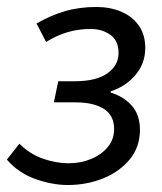

<svg xmlns="http://www.w3.org/2000/svg" viewBox="-26 -518 465 550"><path d="M167.8 12Q124.1 12 75.4 -5.2Q26.8 -22.4 -6.3 -60.8L29.5 -106.4Q59.6 -76.4 97.2 -63.4Q134.7 -50.3 170.6 -50.3Q205.3 -50.3 234.9 -62.6Q264.6 -74.8 282.7 -96.8Q300.9 -118.8 300.9 -148.4Q300.9 -187.3 271.5 -206.1Q242.2 -224.8 190.1 -224.8H128.3L140.9 -285.2H186.6Q249.8 -285.2 281.7 -308Q313.6 -330.8 313.6 -366.2Q313.6 -401.6 290 -418.3Q266.3 -435 234 -435Q198.8 -435 167.8 -425.9Q136.7 -416.7 106.1 -397.9L78.6 -450.6Q117.8 -473.4 159.1 -485.7Q200.5 -498 250.1 -498Q289.2 -498 320.9 -484.7Q352.6 -471.4 371.3 -445.1Q390.1 -418.9 390.1 -380.5Q390.1 -335.9 361.7 -302.9Q333.4 -269.8 291.3 -256.6V-252.6Q327.5 -242 351.2 -215.7Q374.9 -189.4 374.9 -146.1Q374.9 -97.1 345.7 -61.5Q316.5 -26 269.4 -7Q222.3 12 167.8 12Z"/></svg>

Font: Source Sans Variable
Style: Italic
Weight: 200
Italic angle: -11°
Designer: Paul D. Hunt
Foundry: Adobe Systems Incorporated
Version: Version 3.006;hotconv 1.0.111;makeotfexe 2.5.65597